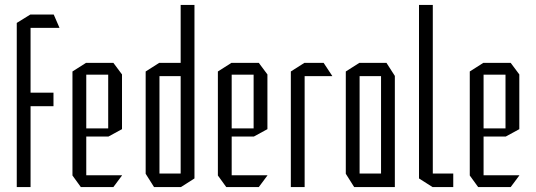

<svg xmlns="http://www.w3.org/2000/svg" viewBox="-20 -759 2174 779"><path d="M104 -328 49 -383H197V-328ZM48 0V-383H49L104 -328V0ZM48 -383V-666L103 -700H104V-383ZM104 -646V-700H198L221 -647V-646Z M308 0 274 -47V-48H475V-47L440 0ZM274 -48V-469L329 -504H330V-48ZM330 -205V-238H419V-205ZM330 -456V-504H440L475 -457V-456ZM419 -205V-456H475V-235L420 -205Z M768 -451 713 -504V-739H769V-451ZM627 -450V-504H726L769 -451V-450ZM605 0 571 -54V-55H713V0ZM571 -55V-469L626 -504H627V-55ZM713 0V-450H769V-35L714 0Z M898 0 864 -47V-48H1065V-47L1030 0ZM864 -48V-469L919 -504H920V-48ZM920 -205V-238H1009V-205ZM920 -456V-504H1030L1065 -457V-456ZM1009 -205V-456H1065V-235L1010 -205Z M1160 0V-469L1215 -504H1216V0ZM1216 -450V-504H1293L1328 -451V-450Z M1439 -450V-504H1548L1582 -451V-450ZM1417 0 1383 -54V-55H1526V0ZM1383 -55V-469L1438 -504H1439V-55ZM1526 0V-450H1582V0Z M1735 0 1680 -35V-739H1736V0ZM1736 0V-55H1819V0Z M1920 0 1886 -47V-48H2087V-47L2052 0ZM1886 -48V-469L1941 -504H1942V-48ZM1942 -205V-238H2031V-205ZM1942 -456V-504H2052L2087 -457V-456ZM2031 -205V-456H2087V-235L2032 -205Z"/></svg>

Font: Foldit Light
Style: Regular
Weight: 300
Version: Version 1.003